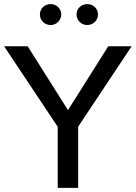

<svg xmlns="http://www.w3.org/2000/svg" viewBox="-21 -911 658 931"><path d="M308.6 -377 113.3 -686.5H-1L258.8 -296.4V0H357.9V-296.4L617.2 -686.5H503.9ZM172.4 -840.8C172.4 -813 195.3 -789.6 224.1 -789.6C252.9 -789.6 275.9 -813 275.9 -840.8C275.9 -869.6 252.9 -891.1 224.1 -891.1C195.3 -891.1 172.4 -869.6 172.4 -840.8ZM350.1 -840.8C350.1 -813 373 -789.6 401.9 -789.6C431.2 -789.6 454.1 -813 454.1 -840.8C454.1 -869.6 431.2 -891.1 401.9 -891.1C373 -891.1 350.1 -869.6 350.1 -840.8Z"/></svg>

Font: Estedad Medium
Style: Regular
Weight: 500
Designer: Amin Abedi
Version: Version 7.3